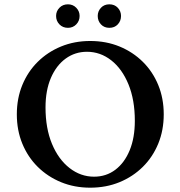

<svg xmlns="http://www.w3.org/2000/svg" viewBox="-20 -860 836 890"><path d="M398 10Q325 10 263 -15.5Q201 -41 155 -86.5Q109 -132 83.5 -194Q58 -256 58 -330Q58 -404 83.5 -466Q109 -528 155 -573.5Q201 -619 263 -644.5Q325 -670 398 -670Q472 -670 534 -644.5Q596 -619 642 -573.5Q688 -528 713.5 -466Q739 -404 739 -330Q739 -256 713.5 -194Q688 -132 642 -86.5Q596 -41 534 -15.5Q472 10 398 10ZM416 -41Q472 -41 514.5 -73Q557 -105 581 -163Q605 -221 605 -300Q605 -397 575.5 -469Q546 -541 495.5 -580.5Q445 -620 383 -620Q328 -620 284.5 -588.5Q241 -557 216 -499Q191 -441 191 -362Q191 -265 221 -193Q251 -121 302.5 -81Q354 -41 416 -41ZM295 -731Q271 -731 255.5 -747Q240 -763 240 -786Q240 -808 255.5 -824Q271 -840 295 -840Q318 -840 333.5 -824Q349 -808 349 -786Q349 -763 333.5 -747Q318 -731 295 -731ZM487 -731Q463 -731 448 -747Q433 -763 433 -786Q433 -808 448 -824Q463 -840 487 -840Q511 -840 526 -824Q541 -808 541 -786Q541 -763 526 -747Q511 -731 487 -731Z"/></svg>

Font: Spectral SemiBold
Style: Regular
Weight: 600
Designer: Jean-Baptiste Levee
Foundry: Production Type
Version: Version 2.001